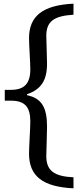

<svg xmlns="http://www.w3.org/2000/svg" viewBox="-20 -875 444 1045"><path d="M40 -327C115 -327 145 -293 145 -214C145 -178 138 -75 138 -39C138 84 213 142 380 150V90C273 85 232 53 232 -26C232 -49 236 -148 236 -185C236 -292 206 -340 127 -357V-362C204 -389 236 -437 236 -529C236 -560 232 -657 232 -679C232 -758 272 -788 380 -795V-855C213 -847 138 -788 138 -667C138 -632 145 -533 145 -498C145 -421 113 -386 40 -386H6V-327Z"/></svg>

Font: Domine
Style: Regular
Weight: 400
Designer: Pablo Impallari, Rodrigo Fuenzalida, Brenda Gallo
Foundry: Pablo Impallari, Rodrigo Fuenzalida, Brenda Gallo
Version: Version 2.000